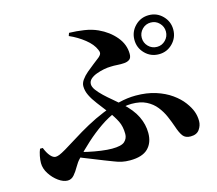

<svg xmlns="http://www.w3.org/2000/svg" viewBox="-111 -908 1223 1083"><g transform="rotate(-15 500.0 -366.5)"><path d="M838 -520Q790 -520 757 -553.5Q724 -587 724 -634Q724 -681 757 -714.5Q790 -748 838 -748Q885 -748 918 -714.5Q951 -681 951 -634Q951 -587 918 -553.5Q885 -520 838 -520ZM525 16Q499 16 478 11.5Q457 7 435 -2Q413 -11 383 -22Q350 -36 310.5 -51Q271 -66 230 -84L243 -109Q271 -100 307.5 -92Q344 -84 380.5 -79Q417 -74 444 -74Q499 -74 518 -91.5Q537 -109 537 -135Q537 -179 521 -211Q505 -243 479 -277Q450 -315 427 -345Q404 -375 391 -402Q378 -429 378 -456Q378 -474 391 -492.5Q404 -511 424.5 -528.5Q445 -546 466 -562Q487 -578 502 -590Q516 -602 517.5 -611.5Q519 -621 513 -633Q499 -667 459.5 -698.5Q420 -730 372 -751L378 -768Q421 -767 464.5 -760.5Q508 -754 543 -738Q602 -711 640 -665.5Q678 -620 678 -565Q678 -542 666 -533Q654 -524 635 -522.5Q616 -521 594.5 -522.5Q573 -524 556 -523Q537 -523 514.5 -518.5Q492 -514 470.5 -506Q449 -498 435.5 -485.5Q422 -473 422 -456Q422 -440 436 -421Q450 -402 471.5 -381.5Q493 -361 518 -340.5Q543 -320 565 -300Q618 -252 641 -204.5Q664 -157 664 -107Q664 -50 630.5 -17Q597 16 525 16ZM156 35Q131 35 103 15Q75 -5 55 -36Q35 -67 35 -99Q35 -118 39.5 -140.5Q44 -163 51 -179H67Q79 -148 94.5 -130Q110 -112 125 -112Q134 -112 147 -117Q160 -122 186.5 -137.5Q213 -153 259 -182Q303 -210 351.5 -236.5Q400 -263 450 -283.5Q500 -304 550.5 -316.5Q601 -329 649 -329Q714 -329 765.5 -312.5Q817 -296 855 -269Q893 -242 916 -211Q939 -180 948.5 -153.5Q958 -127 958 -98Q958 -72 942 -49Q926 -26 890 -26Q860 -26 845.5 -45Q831 -64 818 -104Q808 -133 794 -165.5Q780 -198 757.5 -226.5Q735 -255 700.5 -272.5Q666 -290 615 -290Q569 -290 519.5 -270Q470 -250 423 -217.5Q376 -185 333 -146Q290 -107 254 -68Q238 -52 224 -27Q210 -2 194 16.5Q178 35 156 35ZM838 -563Q867 -563 887.5 -584Q908 -605 908 -634Q908 -663 887.5 -684Q867 -705 838 -705Q808 -705 787.5 -684Q767 -663 767 -634Q767 -605 787.5 -584Q808 -563 838 -563Z"/></g></svg>

Font: Noto Serif JP ExtraLight ExtraBold
Style: Regular
Weight: 800
Version: Version 2.003-H1;hotconv 1.1.1;makeotfexe 2.6.0